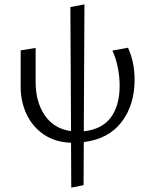

<svg xmlns="http://www.w3.org/2000/svg" viewBox="-20 -638 690 873"><path d="M303 11Q232 9 180 -26Q128 -61 101 -118.5Q74 -176 74 -242V-409L142 -420V-265Q142 -174 184 -113Q226 -52 303 -42L300 -606L364 -618L361 -41Q444 -50 484 -104Q524 -158 524 -248Q524 -290 515.5 -332Q507 -374 491 -408L562 -421Q592 -356 592 -275Q592 -161 533 -83.5Q474 -6 361 8L360 204L304 215Z"/></svg>

Font: LXGW Bright GB
Style: Regular
Weight: 400
Designer: Christian Thalmann (Catharsis Fonts)
Foundry: LXGW / Christian Thalmann (Catharsis Fonts) / Fontworks Inc.
Version: Version 5.510